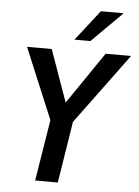

<svg xmlns="http://www.w3.org/2000/svg" viewBox="-61 -975 739 1022"><g transform="rotate(5 308.5 -464.0)"><path d="M166 0 225 -365 236 -286 61 -705H193L296 -415H283L481 -705H617L308 -286L345 -365L287 0ZM309 -765 436 -928H558L394 -765Z"/></g></svg>

Font: Nunito Sans 10pt Condensed
Style: Bold Italic
Weight: 700
Width: 3
Italic angle: -9°
Designer: Vernon Adams
Foundry: Vernon Adams
Version: Version 3.101;gftools[0.9.27]